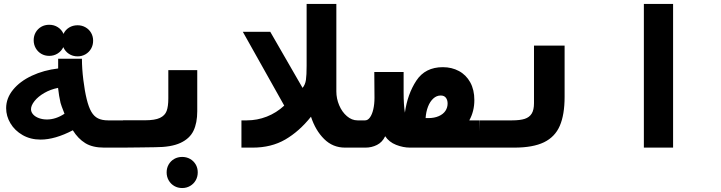

<svg xmlns="http://www.w3.org/2000/svg" viewBox="-20 -745 3640 969"><path d="M347.5 -87.5Q257.5 -40.5 185 -40.5Q134 -40.5 94.2 -63.2Q54.5 -86 32.8 -122.5Q11 -159 11 -199Q11 -249.5 46 -292.2Q81 -335 141 -363Q201 -391 273.5 -399.5V-448.5H393.5Q393.5 -399.5 400.5 -342.5Q407.5 -285.5 417.5 -245Q427.5 -204 441 -180.8Q454.5 -157.5 474.8 -147.5Q495 -137.5 525.5 -137.5H602V0H505.5Q447 0 410.5 -22.5Q374 -45 347.5 -87.5ZM217 -142Q261.5 -142 305.5 -171Q287.5 -216.5 285.5 -226Q277.5 -260.5 273 -301.5Q235 -294 203.5 -275.8Q172 -257.5 154.2 -235Q136.5 -212.5 136.5 -194Q136.5 -179.5 147.2 -167.5Q158 -155.5 176.5 -148.8Q195 -142 217 -142ZM150 -542Q150 -564 160.2 -581.8Q170.5 -599.5 188.2 -609.8Q206 -620 228.5 -620Q253 -620 272.2 -607.5Q291.5 -595 300.5 -574Q309.5 -594 328.5 -605.8Q347.5 -617.5 371.5 -617.5Q393.5 -617.5 411.5 -607.2Q429.5 -597 439.8 -579.2Q450 -561.5 450 -539.5Q450 -517.5 439.8 -499.5Q429.5 -481.5 411.5 -471Q393.5 -460.5 371.5 -460.5Q347 -460.5 327.8 -473.2Q308.5 -486 299.5 -507Q290 -487 271 -475Q252 -463 228.5 -463Q206 -463 188.2 -473.5Q170.5 -484 160.2 -502Q150 -520 150 -542Z M601 -138H712.5Q762 -138 787.2 -150Q812.5 -162 821 -185Q829.5 -208 829.5 -248.5V-391H975.5V-183.5Q975.5 -124.5 956.5 -85Q937.5 -45.5 890.8 -23.8Q844 -2 762.5 -2L693 -1L601 0ZM821 125Q821 103 831.2 85.2Q841.5 67.5 859.2 57.2Q877 47 899.5 47Q921.5 47 939.5 57.2Q957.5 67.5 967.8 85.2Q978 103 978 125Q978 147 967.8 165Q957.5 183 939.5 193.5Q921.5 204 899.5 204Q877 204 859.2 193.5Q841.5 183 831.2 165Q821 147 821 125Z M1198.5 -137.5H1225.5Q1278 -137.5 1326.5 -156.5Q1375 -175.5 1414.5 -212L1205.5 -584.5H1344L1507 -301.5Q1520.5 -317.5 1524 -341.8Q1527.5 -366 1527.5 -412.5V-725H1677.5V-283.5Q1677.5 -247.5 1691.8 -213.8Q1706 -180 1730.8 -158.8Q1755.5 -137.5 1784.5 -137.5H1801.5V0H1721.5Q1659.5 0 1615.8 -43.5Q1572 -87 1549.5 -156Q1490.5 -82 1420 -41Q1349.5 0 1255.5 0H1198.5Z M1795.5 -137.5H1822.5Q1836.5 -137.5 1847.2 -152.5Q1858 -167.5 1864 -193.5Q1870 -219.5 1870 -251.5L1869 -381.5H2017V-280.5Q2017 -214 2023.5 -176.5Q2036.5 -270 2081.2 -338Q2126 -406 2215 -406Q2260 -406 2296.2 -386.5Q2332.5 -367 2353.2 -329.5Q2374 -292 2374 -240Q2374 -183.5 2348.5 -137.5H2399L2401.5 0H2049.5Q2014.5 0 1979 -14Q1943.5 -28 1924 -57.5Q1909.5 -27 1882.5 -13.5Q1855.5 0 1825 0H1795.5ZM2141.5 -149Q2172 -149 2194.2 -158.8Q2216.5 -168.5 2227.8 -185.2Q2239 -202 2239 -222.5Q2239 -240 2230.5 -251.5Q2222 -263 2204 -263Q2183.5 -263 2166.8 -247.8Q2150 -232.5 2140 -206.5Q2130 -180.5 2128 -149Z M2400 -137.5H2564Q2604.5 -137.5 2628.2 -145.2Q2652 -153 2663.5 -171.8Q2675 -190.5 2675 -224V-515H2829.5V-256.5Q2829.5 -166 2805.2 -110Q2781 -54 2725.5 -27Q2670 0 2575.5 0H2400Z M3377 -725V0H3229.5V-725Z"/></svg>

Font: JuliaMono Black
Style: Regular
Weight: 900
Monospace: yes
Designer: cormullion
Foundry: corm
Version: Version 0.054; ttfautohint (v1.8.4)